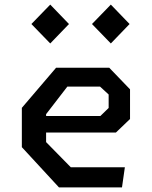

<svg xmlns="http://www.w3.org/2000/svg" viewBox="-20 -815 660 835"><path d="M236.5 0H510.5L523 -87.5H288L180.5 -197V-238.5H484L545.5 -297.5V-426.5L455 -520.5H224L75 -346V-175ZM116.5 -710.5 198.5 -626 280 -710.5 198.5 -795ZM180.5 -310.5V-318.5L273 -438.5H415L452.5 -404V-345.5L416.5 -310.5ZM380 -710.5 462 -626 543.5 -710.5 462 -795Z"/></svg>

Font: Monaspace Krypton Medium
Style: Regular
Weight: 500
Designer: Riley Cran & the Lettermatic Team
Foundry: Lettermatic
Version: Version 1.101 (Monaspace Krypton)